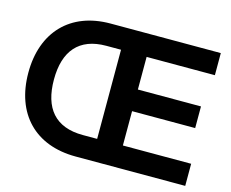

<svg xmlns="http://www.w3.org/2000/svg" viewBox="-101 -872 1224 1016"><g transform="rotate(15 510.5 -364.0)"><path d="M389.2 0H989.7V-121.1H615.7V-309.1H961.4V-427.7H615.7V-606.4H989.7V-727.5H385.3C167.5 -727.5 32.7 -587.9 32.7 -364.3C32.7 -140.1 166.5 0 389.2 0ZM172.9 -364.3C172.9 -520.5 245.6 -607.9 394.5 -607.9H475.1V-119.6H397C244.6 -119.6 172.9 -207.5 172.9 -364.3Z"/></g></svg>

Font: Raveo Display Display SemiBold
Style: Regular
Weight: 600
Designer: Jakub Foglar, Rasmus Andersson (Inter)
Foundry: Jakubfoglar.com
Version: Version 1.100;Glyphs 3.2.3 (3260)